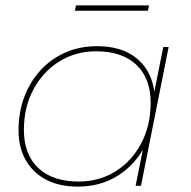

<svg xmlns="http://www.w3.org/2000/svg" viewBox="-20 -692 711 715"><path d="M269 3Q202 3 152.5 -22.5Q103 -48 76 -95.5Q49 -143 49 -207Q49 -274 70.5 -331Q92 -388 131 -430.5Q170 -473 223.5 -496.5Q277 -520 341 -520Q410 -520 458 -495Q506 -470 531.5 -423.5Q557 -377 557 -312Q558 -223 521.5 -151.5Q485 -80 420 -38.5Q355 3 269 3ZM272 -16Q350 -16 410.5 -54Q471 -92 506 -158.5Q541 -225 541 -309Q541 -401 487.5 -451Q434 -501 338 -501Q261 -501 200 -462.5Q139 -424 104 -358Q69 -292 69 -208Q69 -117 122.5 -66.5Q176 -16 272 -16ZM485 0 521 -180 547 -250 550 -327 588 -517H608L505 0ZM259 -652 263 -672H535L531 -652Z"/></svg>

Font: Montserrat Thin Thin
Style: Italic
Weight: 250
Italic angle: -11.3°
Version: Version 9.000